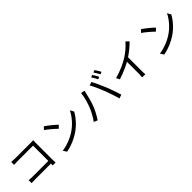

<svg xmlns="http://www.w3.org/2000/svg" viewBox="403 -2491 4193 4193"><g transform="rotate(-45 2500.0 -394.0)"><path d="M171.8 -685.6V-596.9C195.5 -598.3 244.8 -600.3 281.8 -600.3H761.2V-79.2C761.2 -43 759.6 -6.2 759.2 8.7H849.2C848 -6.6 845.4 -52 845.4 -87.8V-604.4C845.4 -627.6 846.8 -659.4 847.8 -681.6C827.9 -680.6 798.2 -679.8 773.5 -679.8H281.2C248.9 -679.8 205.1 -682.2 171.8 -685.6ZM159.2 -133.5V-42.9C186 -45.1 231.3 -46.8 272.4 -46.8H806.1V-128.2H269.8C228.3 -128.2 184.8 -131.2 159.2 -133.5Z M1227 -732.7 1170 -671.9C1244.4 -622.1 1368.6 -514.6 1419.2 -462.7L1481.6 -526.2C1426.4 -581.7 1297.9 -685.7 1227 -732.7ZM1141.3 -62.6 1193.6 19.3C1360.5 -11.6 1486.8 -73.4 1587 -136.5C1738.1 -231.4 1854.5 -367.4 1922.9 -491.7L1874.7 -577.3C1816.8 -454 1695.3 -305.7 1540.9 -209C1445.9 -149.6 1315.7 -88.7 1141.3 -62.6Z M2765.4 -779.3 2712.3 -756.6C2739.3 -718.8 2773.2 -658.6 2793 -618.2L2847.1 -642.3C2826.7 -682.8 2790.4 -743.6 2765.4 -779.3ZM2875 -819.4 2822.5 -796.7C2850.7 -759.3 2883.3 -702.7 2905.1 -659.3L2958.9 -683.4C2940.1 -720.5 2901.6 -782.6 2875 -819.4ZM2217.6 -300.5C2183.3 -217.5 2126.9 -112.1 2063.7 -28.7L2148.7 7.3C2204.8 -73.2 2259.5 -176.1 2296.3 -267.6C2338.3 -370.2 2373.5 -518.3 2386.8 -580.5C2391.5 -601.7 2398.7 -631.2 2405.3 -653.4L2316.1 -671.5C2302.9 -556.4 2261.4 -404.3 2217.6 -300.5ZM2710.4 -339C2751.9 -232.4 2798.1 -96.8 2823.5 5L2912.4 -23.5C2885.6 -114.1 2832.6 -267.3 2792.3 -366.1C2749.9 -471.8 2685.6 -609.8 2646.3 -682.5L2565.4 -655.5C2608.6 -580.9 2670.4 -441.9 2710.4 -339Z M3086.2 -361.3 3125.8 -283.3C3286.7 -333.2 3445.8 -406.2 3555.3 -474.4C3672.1 -547 3777.5 -631.8 3863.4 -720.5L3796.4 -783.3C3727.3 -700 3627.3 -613.3 3522.6 -547.7C3411.8 -478.5 3259.1 -407.9 3086.2 -361.3ZM3506.5 -506.3V-75.9C3506.5 -38.3 3503.7 11.6 3501 30.7H3599C3594.7 11.2 3592.7 -38.3 3592.7 -75.9V-532.1Z M4227 -732.7 4170 -671.9C4244.4 -622.1 4368.6 -514.6 4419.2 -462.7L4481.6 -526.2C4426.4 -581.7 4297.9 -685.7 4227 -732.7ZM4141.3 -62.6 4193.6 19.3C4360.5 -11.6 4486.8 -73.4 4587 -136.5C4738.1 -231.4 4854.5 -367.4 4922.9 -491.7L4874.7 -577.3C4816.8 -454 4695.3 -305.7 4540.9 -209C4445.9 -149.6 4315.7 -88.7 4141.3 -62.6Z"/></g></svg>

Font: Source Han Sans JP VF
Style: Regular
Weight: 250
Designer: Ryoko NISHIZUKA 西塚涼子 (kana, bopomofo & ideographs); Paul D. Hunt (Latin, Greek & Cyrillic); Sandoll Communications 산돌커뮤니
Foundry: Adobe
Version: Version 2.004;hotconv 1.0.118;makeotfexe 2.5.65603